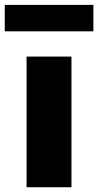

<svg xmlns="http://www.w3.org/2000/svg" viewBox="-58 -786 412 806"><path d="M53.5 0V-548.5H242V0ZM-38 -654.5V-765.5H334V-654.5Z"/></svg>

Font: Encode Sans XBd
Style: Regular
Weight: 800
Designer: Multiple Designers
Foundry: Impallari Type
Version: Version 3.002; ttfautohint (v1.8.3) -l 8 -r 50 -G 200 -x 14 